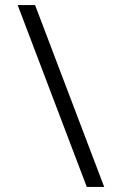

<svg xmlns="http://www.w3.org/2000/svg" viewBox="-20 -730 483 761"><path d="M50 -710H119L393 11H324Z"/></svg>

Font: Niramit Light
Style: Regular
Weight: 300
Designer: Katatrad Aksorn Co.,Ltd.
Foundry: Cadson Demak Co.,Ltd.
Version: Version 1.000; ttfautohint (v1.6)